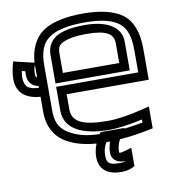

<svg xmlns="http://www.w3.org/2000/svg" viewBox="-156 -765 929 1057"><g transform="rotate(-10 308.0 -237.0)"><path d="M61 -407C61 -418 62 -427 65 -439L70 -453C70 -449 70 -445 70 -441V-383C61 -386 61 -392 61 -407ZM11 -407C11 -364 35 -341 70 -334V-324C12 -327 -10 -343 -11 -397C-11 -408 -9 -419 -7 -432L12 -427C11 -420 11 -413 11 -407ZM493 -21 495 -25H450H375H361L355 -15C284 -17 229 -31 185 -58C139 -86 120 -124 120 -186V-273V-298V-357V-382V-441C120 -515 138 -561 177 -590C218 -620 283 -635 380 -635C469 -635 529 -621 568 -592C605 -564 623 -518 623 -441V-313H189H164V-288V-179C164 -81 256 -29 412 -29C462 -29 524 -38 598 -54V-37C562 -30 527 -25 493 -21ZM438 211C459 211 481 207 498 199L513 192V176V123V89L480 99C466 103 459 105 457 105C440 105 443 107 443 97C443 75 448 55 460 32C515 28 572 20 628 8L648 4V-16V-86V-118L616 -110C532 -89 465 -79 412 -79C269 -79 214 -110 214 -179V-263H648H673V-288V-441C673 -528 647 -596 598 -632C551 -667 475 -685 380 -685C277 -685 197 -667 148 -630C102 -596 75 -538 70 -465L47 -470L-21 -486L-45 -492L-51 -468C-57 -443 -61 -418 -61 -397C-61 -313 -5 -280 70 -274V-186C70 -112 101 -51 159 -16C204 12 262 28 329 33C319 58 314 83 314 106C314 182 368 211 438 211ZM438 161C381 161 364 152 364 106C364 83 369 60 383 35C390 35 397 35 404 35C397 56 393 77 393 97C393 131 421 155 457 155C458 155 460 155 463 155V159C455 160 447 161 438 161ZM529 -382H214V-492C214 -524 223 -539 249 -551C280 -564 321 -571 377 -571C488 -571 529 -547 529 -492V-382ZM579 -357V-492C579 -576 501 -621 377 -621C316 -621 265 -613 229 -596C188 -578 164 -538 164 -492V-357V-332H189H554H579V-357Z"/></g></svg>

Font: Gamestation DisplayOutline
Style: Regular
Weight: 400
Designer: Jonas Hecksher
Foundry: Jonas Hecksher, Playtypeª, e-types AS
Version: Version 1.003